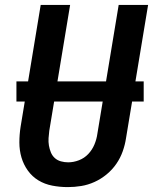

<svg xmlns="http://www.w3.org/2000/svg" viewBox="-20 -755 640 783"><path d="M256 8Q224 8 193 2Q162 -4 136.5 -19.5Q111 -35 93.5 -59.5Q76 -84 67.5 -113Q59 -142 59 -174Q59 -206 64 -238L146 -735H266L181 -222Q179 -207 178 -191.5Q177 -176 179.5 -161.5Q182 -147 187.5 -133.5Q193 -120 203.5 -110.5Q214 -101 228.5 -97Q243 -93 258 -93Q280 -93 302 -101.5Q324 -110 340 -127Q356 -144 365 -165.5Q374 -187 377 -209L464 -735H584L494 -192Q490 -165 480.5 -138Q471 -111 454.5 -87Q438 -63 415 -44Q392 -25 365.5 -13Q339 -1 311.5 3.5Q284 8 257 8ZM566 -341H47V-423H566Z"/></svg>

Font: Iosevka SS04 Extended
Style: Bold Italic
Weight: 700
Width: 7
Italic angle: -9°
Monospace: yes
Designer: Belleve Invis
Foundry: Belleve Invis
Version: Version 19.0.0; ttfautohint (v1.8.4)